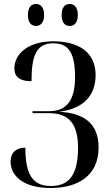

<svg xmlns="http://www.w3.org/2000/svg" viewBox="-20 -932 557 962"><path d="M330 -802C351 -802 370 -817 370 -857C370 -897 351 -912 330 -912C306 -912 289 -897 289 -857C289 -817 306 -802 330 -802ZM160 -802C182 -802 201 -817 201 -857C201 -897 182 -912 160 -912C138 -912 120 -897 120 -857C120 -817 138 -802 160 -802ZM234 10C372 10 474 -53 474 -193C474 -312 402 -366 276 -372C398 -387 459 -453 459 -556C459 -674 369 -725 247 -725C111 -725 52 -654 52 -590C52 -544 83 -525 138 -525C138 -647 158 -715 247 -715C326 -715 356 -664 356 -545C356 -432 315 -375 228 -375H143V-365H225C324 -365 371 -313 371 -191C371 -52 323 0 235 0C141 0 107 -62 107 -192C59 -192 33 -166 33 -122C33 -57 89 10 234 10Z"/></svg>

Font: Noto Serif Display Condensed Medium
Style: Regular
Weight: 500
Width: 3
Designer: Monotype Design Team
Foundry: Monotype Imaging Inc.
Version: Version 2.009